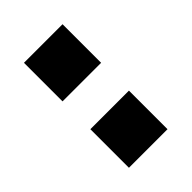

<svg xmlns="http://www.w3.org/2000/svg" viewBox="-16 -847 366 366"><g transform="rotate(45 166.5 -664.0)"><path d="M129 -716V-612H25V-716ZM308 -716V-612H204V-716Z"/></g></svg>

Font: ColatingCofangSans
Style: Regular
Weight: 400
Foundry: GNU
Version: Version 412.227;June 27, 2022;FontCreator 11.0.0.2412 32-bit